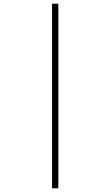

<svg xmlns="http://www.w3.org/2000/svg" viewBox="-20 -780 599 1040"><path d="M262 240V-760H296V240Z"/></svg>

Font: Noto Serif Khmer ExtraLight
Style: Regular
Weight: 250
Version: Version 2.003